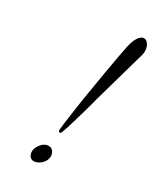

<svg xmlns="http://www.w3.org/2000/svg" viewBox="-104 -570 522 639"><g transform="rotate(20 157.5 -250.5)"><path d="M143 -115Q138 -114 136 -118Q135 -121 142 -143Q149 -165 160 -199Q171 -233 185 -272.5Q199 -312 212 -349Q225 -386 236 -415Q247 -444 252 -457Q263 -484 274 -495Q285 -506 294 -506Q303 -506 309 -497Q315 -488 315 -475Q315 -462 309 -450L219 -264Q206 -235 192.5 -207.5Q179 -180 169 -160Q164 -150 158.5 -139.5Q153 -129 147 -119Q146 -116 143 -115ZM96 5Q85 5 79.5 -2Q74 -9 74 -19Q74 -34 88 -47.5Q102 -61 115 -61Q128 -61 134 -53.5Q140 -46 140 -35Q140 -30 139 -27Q135 -13 122 -4Q109 5 96 5Z"/></g></svg>

Font: Gwendolyn
Style: Bold
Weight: 700
Designer: Robert E. Leuschke
Foundry: Robert E. Leuschke
Version: Version 1.010; ttfautohint (v1.8.3)